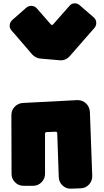

<svg xmlns="http://www.w3.org/2000/svg" viewBox="-20 -1125 619 1147"><path d="M531 -75Q532 -45 512 -23Q492 -1 462 0L406 2Q376 4 354 -16.5Q332 -37 331 -67L322 -328Q322 -333 319 -336Q316 -339 312 -338L259 -336Q249 -336 249 -325V-87Q249 -57 228 -36Q207 -15 177 -15H121Q91 -15 70 -36Q49 -57 49 -86L48 -438Q48 -467 68.5 -488Q89 -509 119 -510L443 -527Q473 -527 494 -507Q515 -487 517 -457L531 -75ZM283 -980Q285 -976 290 -976Q295 -976 298 -980L395 -1090Q406 -1104 424.5 -1105Q443 -1106 457 -1093L540 -1021Q554 -1009 555 -990.5Q556 -972 544 -958L397 -790Q372 -762 337 -765L222 -775Q208 -776 196 -782Q184 -788 174 -798L49 -943Q36 -957 38 -975.5Q40 -994 54 -1006L137 -1079Q151 -1091 169 -1090Q187 -1089 200 -1075L283 -980Z"/></svg>

Font: d puntillas B to tiptoe
Style: Regular
Weight: 400
Designer: deFharo
Foundry: deFharo.com
Version: Version 1.001 2012